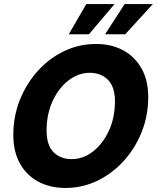

<svg xmlns="http://www.w3.org/2000/svg" viewBox="-20 -920 778 952"><path d="M46 -251Q46 -343 78.5 -424.5Q111 -506 167.5 -568.5Q224 -631 298 -666.5Q372 -702 456 -702Q532 -702 590 -671Q648 -640 681.5 -581Q715 -522 715 -439Q715 -347 682.5 -265.5Q650 -184 593 -121.5Q536 -59 462 -23.5Q388 12 305 12Q229 12 170.5 -19Q112 -50 79 -109Q46 -168 46 -251ZM211 -272Q211 -201 245 -166Q279 -131 336 -131Q392 -131 440.5 -168.5Q489 -206 519.5 -271Q550 -336 550 -418Q550 -489 515.5 -524Q481 -559 425 -559Q369 -559 320 -521.5Q271 -484 241 -419Q211 -354 211 -272ZM321 -750 408 -900H548L421 -750ZM501 -750 598 -900H738L601 -750Z"/></svg>

Font: Radio Canada
Style: Bold Italic
Weight: 700
Italic angle: -12°
Designer: Charles Daoud, Etienne Aubert Bonn, Alexandre Saumier Demers, Jacques Le Bailly
Foundry: Radio-Canada
Version: Version 2.104; ttfautohint (v1.8.4.7-5d5b);gftools[0.9.28.de